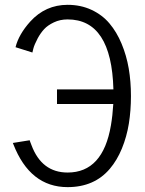

<svg xmlns="http://www.w3.org/2000/svg" viewBox="-20 -768 602 796"><path d="M435.5 -68.4Q371.1 7.8 260.3 7.8Q104.5 7.8 35.2 -170.4Q33.7 -173.8 33.2 -175.3L103 -186.5Q103 -186 105.5 -179.2L110.4 -166.5Q152.8 -52.7 260.3 -52.7Q406.7 -52.7 439.9 -248.5Q446.8 -288.6 449.7 -336.9H216.3V-397.5H450.2Q442.4 -687.5 260.3 -687.5Q229 -687.5 203.4 -675.3Q177.7 -663.1 163.1 -647.2Q148.4 -631.3 136.7 -609.9Q122.1 -582 118.2 -566.4Q114.3 -550.8 114.3 -550.3L44.4 -572.3Q57.6 -625.5 105.5 -678.7Q168.5 -748 260.3 -748Q314.5 -748 359.1 -727.3Q403.8 -706.5 433.8 -670.9Q463.9 -635.3 484.1 -586.7Q504.4 -538.1 513.7 -484.1Q522.9 -430.2 522.9 -369.9Q522.9 -309.6 514.2 -255.4Q505.4 -201.2 485.4 -152.3Q465.3 -103.5 435.5 -68.4Z"/></svg>

Font: News Cycle
Style: Regular
Weight: 500
Version: Version 0.5.2